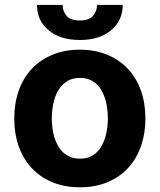

<svg xmlns="http://www.w3.org/2000/svg" viewBox="-20 -756 654 786"><path d="M38.4 -270.6Q38.4 -333.8 57 -385.8Q75.6 -437.9 110.6 -474.8Q145.6 -511.7 195.3 -532.1Q245 -552.6 306.8 -552.6Q368.6 -552.6 418.3 -532.1Q468 -511.7 503 -474.8Q538 -437.9 556.6 -385.8Q575.3 -333.8 575.3 -270.6Q575.3 -209.9 557.4 -158.4Q539.4 -106.9 505.1 -69.2Q470.9 -31.6 421 -10.5Q371.1 10.7 306.8 10.7Q244.7 10.7 195 -9.8Q145.2 -30.2 110.4 -67.3Q75.6 -104.4 57 -156.2Q38.4 -208.1 38.4 -270.6ZM307.5 -106.5Q329.9 -106.5 346.9 -113.6Q364 -120.7 376.6 -133Q389.2 -145.2 397.7 -161.6Q406.2 -177.9 411.6 -196.4Q416.9 -214.8 419.2 -234.2Q421.5 -253.6 421.5 -271.7Q421.5 -290.1 419.2 -309.5Q416.9 -328.8 411.8 -347.1Q406.6 -365.4 397.9 -381.7Q389.2 -398.1 376.6 -410.5Q364 -422.9 346.9 -430Q329.9 -437.1 307.5 -437.1Q274.1 -437.1 251.8 -421.7Q229.4 -406.2 216.3 -382.1Q203.1 -358 197.6 -328.7Q192.1 -299.4 192.1 -271.7Q192.1 -253.2 194.4 -233.7Q196.7 -214.1 202.1 -195.8Q207.4 -177.6 216.3 -161.2Q225.1 -144.9 237.9 -132.8Q250.7 -120.7 267.9 -113.6Q285.2 -106.5 307.5 -106.5ZM131.4 -735.8H236.2Q235.8 -712 252.1 -691.8Q268.1 -672.2 306.8 -672.2Q344.8 -672.2 361.2 -691.8Q377.1 -710.9 377.1 -735.8H482.6Q481.9 -671.9 435 -632.1Q387.8 -592.3 306.8 -592.3Q226.6 -592.3 179 -632.1Q131.4 -671.5 131.4 -735.8Z"/></svg>

Font: Inter P
Style: Bold
Weight: 700
Designer: Rasmus Andersson
Foundry: rsms
Version: Version 3.018;git-588b23468